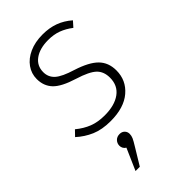

<svg xmlns="http://www.w3.org/2000/svg" viewBox="-245 -605 952 952"><g transform="rotate(-45 230.5 -129.5)"><path d="M415 -475 390 -447Q360 -470 329 -481.5Q298 -493 259 -493Q200 -493 164.5 -467.5Q129 -442 129 -397Q129 -362 154.5 -339Q180 -316 246 -296Q324 -271 358 -236.5Q392 -202 392 -147Q392 -78 340 -33.5Q288 11 194 11Q134 11 91 -7.5Q48 -26 13 -58L40 -86Q74 -58 110 -44Q146 -30 193 -30Q263 -30 303.5 -59.5Q344 -89 344 -144Q344 -187 318 -212Q292 -237 221 -259Q143 -283 112.5 -315Q82 -347 82 -396Q82 -434 104 -465Q126 -496 166 -514Q206 -532 259 -532Q306 -532 344 -518Q382 -504 415 -475ZM216 122Q216 135 210.5 147.5Q205 160 187 189L136 273H106L156 159Q147 154 142.5 145.5Q138 137 138 128Q138 111 149.5 99Q161 87 180 87Q196 87 206 97Q216 107 216 122Z"/></g></svg>

Font: Fira Sans ExtraLight
Style: Italic
Weight: 275
Italic angle: -8°
Designer: Carrois Corporate & Edenspiekermann AG
Foundry: Carrois Corporate GbR & Edenspiekermann AG
Version: Version 4.203